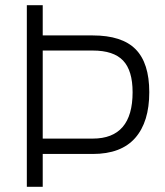

<svg xmlns="http://www.w3.org/2000/svg" viewBox="-20 -717 634 737"><path d="M336 -185Q489 -185 489 -363Q489 -446 452.5 -484.5Q416 -523 336 -523H144V-185ZM336 -126H144V0H83V-697H144V-581H336Q448 -581 500.5 -528Q553 -475 553 -363Q553 -249 499 -187.5Q445 -126 336 -126Z"/></svg>

Font: TypoPRO Titillium Text
Style: 250 wt
Weight: 300
Designer: Accademia di Belle Arti di Urbino and others
Foundry: Accademia di Belle Arti di Urbino and others.
Version: Version 25.000